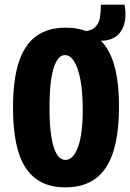

<svg xmlns="http://www.w3.org/2000/svg" viewBox="-20 -792 560 826"><path d="M409 -617 320 -623 322 -656Q366 -656 385.5 -672Q405 -688 409.5 -714.5Q414 -741 414 -772H516Q525 -719 512.5 -683Q500 -647 473 -631Q446 -615 409 -617ZM261 14Q202 14 159.5 -7.5Q117 -29 89.5 -71.5Q62 -114 49 -178.5Q36 -243 36 -329Q36 -449 61 -525Q86 -601 136.5 -637Q187 -673 262 -673Q320 -673 363 -653Q406 -633 435 -591.5Q464 -550 478 -485.5Q492 -421 492 -333Q492 -245 478 -179.5Q464 -114 435.5 -71Q407 -28 363.5 -7Q320 14 261 14ZM261 -104Q279 -104 292.5 -118.5Q306 -133 316 -160.5Q326 -188 331 -228.5Q336 -269 336 -320Q336 -396 326 -448.5Q316 -501 299 -528Q282 -555 259 -555Q246 -555 234.5 -544Q223 -533 213.5 -507.5Q204 -482 198.5 -438.5Q193 -395 193 -329Q193 -265 198.5 -221.5Q204 -178 213.5 -152Q223 -126 235 -115Q247 -104 261 -104Z"/></svg>

Font: Bricolage Grotesque Condensed ExtraBold
Style: Regular
Weight: 800
Width: 3
Designer: Mathieu Triay
Foundry: Atelier Triay
Version: Version 1.000;gftools[0.9.30]